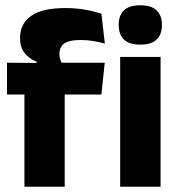

<svg xmlns="http://www.w3.org/2000/svg" viewBox="-20 -707 678 727"><path d="M228 -676.5Q268.5 -676.5 303.2 -670.2Q338 -664 364 -655L377 -542Q357 -547.5 334.5 -551.5Q312 -555.5 285.5 -555.5Q254 -555.5 236.2 -548.8Q218.5 -542 211.8 -530.2Q205 -518.5 205 -502V-501Q205 -489 208.8 -479.5Q212.5 -470 217.5 -461.5L118.5 -458V-473.5Q92.5 -483.5 74.2 -505Q56 -526.5 56 -561V-563.5Q56 -617 97.8 -646.8Q139.5 -676.5 228 -676.5ZM72.5 0V-426.5H225V0ZM6.5 -349V-469.5L138.5 -468.5L196.5 -469.5H376.5L364 -349ZM435 0V-491.5H588V0ZM511.5 -538Q468.5 -538 449 -557.8Q429.5 -577.5 429.5 -611V-614.5Q429.5 -648 449 -667.5Q468.5 -687 511.5 -687Q553.5 -687 573.2 -667.5Q593 -648 593 -614.5V-611Q593 -577 573.2 -557.5Q553.5 -538 511.5 -538Z"/></svg>

Font: Anek Telugu
Style: Bold
Weight: 700
Designer: Omkar Bhoir (Telugu), Yesha Goshar (Latin)
Foundry: Ek Type
Version: Version 1.003